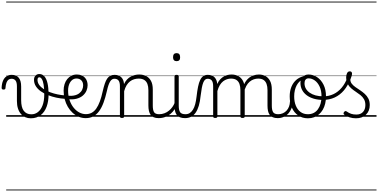

<svg xmlns="http://www.w3.org/2000/svg" viewBox="-76 -1435 4648 2360"><path d="M302 19Q266 19 235 5.5Q204 -8 181 -34.5Q158 -61 145 -101Q132 -141 132 -193V-374Q132 -424 114.5 -445.5Q97 -467 66 -467Q44 -467 28.5 -455.5Q13 -444 3.5 -418.5Q-6 -393 -9 -352Q-9 -343 -15 -338.5Q-21 -334 -33 -334Q-43 -334 -49.5 -338.5Q-56 -343 -56 -355Q-54 -408 -38.5 -443.5Q-23 -479 4 -497Q31 -515 67 -515Q96 -515 117.5 -506.5Q139 -498 154 -480Q169 -462 176.5 -435Q184 -408 184 -370V-204Q184 -160 192 -127Q200 -94 216 -73Q232 -52 255 -41Q278 -30 309 -30Q332 -30 351.5 -36.5Q371 -43 389 -56.5Q407 -70 421.5 -90.5Q436 -111 446.5 -138Q457 -165 462.5 -199Q468 -233 468 -273Q468 -349 460 -395.5Q452 -442 438 -463.5Q424 -485 408 -485Q396 -485 391.5 -495Q387 -505 391 -515Q395 -525 408 -525Q445 -525 470.5 -495.5Q496 -466 508.5 -410Q521 -354 521 -273Q521 -231 515 -193.5Q509 -156 497 -123.5Q485 -91 467 -65Q449 -39 424.5 -20Q400 -1 369.5 9Q339 19 302 19ZM0 895H604V905H0ZM0 -20H604V0H0ZM0 -505H604V-500H0ZM0 -1415H604V-1405H0Z M725 -220Q672 -223 618 -234.5Q564 -246 514.5 -265.5Q465 -285 426 -312.5Q387 -340 364.5 -375.5Q342 -411 342 -454Q342 -487 360.5 -506Q379 -525 407 -525Q420 -525 424 -515Q428 -505 424 -495Q420 -485 407 -485Q397 -485 391 -477Q385 -469 385 -454Q385 -420 405.5 -391.5Q426 -363 461.5 -340Q497 -317 541.5 -300.5Q586 -284 633.5 -274.5Q681 -265 725 -262Q733 -261 737.5 -254.5Q742 -248 743 -239.5Q744 -231 739.5 -225Q735 -219 725 -220ZM604 895H617V905H604ZM604 -20H617V0H604ZM604 -505H617V-500H604ZM604 -1415H617V-1405H604Z M735 -262Q791 -253 831 -260.5Q871 -268 896.5 -287Q922 -306 934 -332Q946 -358 946 -385Q946 -425 923.5 -447.5Q901 -470 865 -470Q853 -470 847.5 -477.5Q842 -485 843 -494.5Q844 -504 851 -511.5Q858 -519 870 -519Q903 -519 928 -508Q953 -497 969 -479Q985 -461 993 -437.5Q1001 -414 1001 -388Q1001 -354 987 -320.5Q973 -287 942 -260Q911 -233 861 -220.5Q811 -208 740 -218ZM616 895H1091V905H616ZM616 -20H1091V0H616ZM616 -505H1091V-500H616ZM616 -1415H1091V-1405H616Z M978 17Q932 17 891.5 0Q851 -17 817 -48Q783 -79 758 -121.5Q733 -164 719.5 -214.5Q706 -265 706 -321Q706 -364 717.5 -400.5Q729 -437 751 -463.5Q773 -490 802 -504.5Q831 -519 866 -519Q877 -519 882 -511.5Q887 -504 886 -494.5Q885 -485 879 -477.5Q873 -470 862 -470Q845 -470 829.5 -463Q814 -456 801.5 -443Q789 -430 780 -412Q771 -394 766 -371.5Q761 -349 761 -323Q761 -257 779.5 -203.5Q798 -150 829 -111.5Q860 -73 899 -52.5Q938 -32 980 -32Q1019 -32 1051 -49Q1083 -66 1107.5 -101Q1132 -136 1151.5 -188.5Q1171 -241 1186 -311Q1199 -367 1212 -406Q1225 -445 1241.5 -469Q1258 -493 1280 -504Q1302 -515 1332 -515Q1343 -515 1348 -508Q1353 -501 1352.5 -491.5Q1352 -482 1346 -474.5Q1340 -467 1329 -467Q1314 -467 1301.5 -459Q1289 -451 1278 -433.5Q1267 -416 1257 -387.5Q1247 -359 1238 -317Q1220 -237 1197 -174.5Q1174 -112 1143 -69.5Q1112 -27 1071.5 -5Q1031 17 978 17ZM1091 895H1216V905H1091ZM1091 -20H1216V0H1091ZM1091 -505H1216V-500H1091ZM1091 -1415H1216V-1405H1091Z M1875 17Q1838 17 1813.5 6.5Q1789 -4 1775 -24Q1761 -44 1754.5 -72.5Q1748 -101 1748 -137V-326Q1748 -371 1736 -403Q1724 -435 1697.5 -452Q1671 -469 1628 -469Q1601 -469 1573.5 -461Q1546 -453 1522.5 -435Q1499 -417 1480.5 -387.5Q1462 -358 1450 -314V-4Q1450 6 1443.5 10.5Q1437 15 1423 15Q1410 15 1404 10.5Q1398 6 1398 -4V-374Q1398 -424 1381 -445.5Q1364 -467 1330 -467Q1319 -467 1313.5 -474.5Q1308 -482 1308.5 -491.5Q1309 -501 1315 -508Q1321 -515 1332 -515Q1360 -515 1380.5 -507Q1401 -499 1415.5 -484.5Q1430 -470 1438 -450Q1446 -430 1448 -405V-401Q1464 -435 1485 -457.5Q1506 -480 1531 -493.5Q1556 -507 1582.5 -513Q1609 -519 1635 -519Q1683 -519 1720.5 -500Q1758 -481 1780 -440.5Q1802 -400 1802 -334V-137Q1802 -82 1817.5 -56.5Q1833 -31 1881 -31Q1890 -31 1895 -23.5Q1900 -16 1899.5 -7Q1899 2 1893 9.5Q1887 17 1875 17ZM1216 895H1937V905H1216ZM1216 -20H1937V0H1216ZM1216 -505H1937V-500H1216ZM1216 -1415H1937V-1405H1216Z M1872 17Q1861 17 1855.5 9.5Q1850 2 1850.5 -7Q1851 -16 1858 -23.5Q1865 -31 1878 -31Q1915 -31 1946 -43Q1977 -55 2001 -75Q2025 -95 2043 -120Q2061 -145 2071 -172Q2075 -183 2084 -182.5Q2093 -182 2099 -174.5Q2105 -167 2102 -157Q2091 -124 2071 -93Q2051 -62 2022.5 -37Q1994 -12 1956 2.5Q1918 17 1872 17ZM1937 895V905ZM1937 -20V0ZM1937 -505V-500ZM1937 -1415V-1405Z M2199 17Q2161 17 2135.5 6.5Q2110 -4 2095.5 -24Q2081 -44 2075 -72.5Q2069 -101 2069 -137V-496Q2069 -506 2075 -510.5Q2081 -515 2094 -515Q2108 -515 2114.5 -510.5Q2121 -506 2121 -496V-137Q2121 -82 2137.5 -56.5Q2154 -31 2205 -31Q2214 -31 2218.5 -23.5Q2223 -16 2222.5 -7Q2222 2 2216.5 9.5Q2211 17 2199 17ZM2095 -683Q2073 -683 2062 -695.5Q2051 -708 2051 -732Q2051 -757 2062 -769.5Q2073 -782 2095 -782Q2116 -782 2127 -769.5Q2138 -757 2138 -732Q2139 -707 2127.5 -695Q2116 -683 2095 -683ZM1937 895H2262V905H1937ZM1937 -20H2262V0H1937ZM1937 -505H2262V-500H1937ZM1937 -1415H2262V-1405H1937Z M2197 17Q2188 17 2183.5 9.5Q2179 2 2179.5 -7Q2180 -16 2186 -23.5Q2192 -31 2203 -31Q2234 -31 2256.5 -45.5Q2279 -60 2296 -87.5Q2313 -115 2323.5 -155Q2334 -195 2340 -247Q2348 -318 2358.5 -369Q2369 -420 2384.5 -452Q2400 -484 2422.5 -499.5Q2445 -515 2478 -515Q2487 -515 2491.5 -508Q2496 -501 2495.5 -491.5Q2495 -482 2490 -474.5Q2485 -467 2476 -467Q2458 -467 2445 -455.5Q2432 -444 2422 -419Q2412 -394 2404.5 -354Q2397 -314 2390 -257Q2383 -186 2367.5 -134.5Q2352 -83 2328 -49Q2304 -15 2271.5 1Q2239 17 2197 17ZM2262 895H2362V905H2262ZM2262 -20H2362V0H2262ZM2262 -505H2362V-500H2262ZM2262 -1415H2362V-1405H2262Z M2569 15Q2556 15 2550 10.5Q2544 6 2544 -4V-374Q2544 -424 2527 -445.5Q2510 -467 2476 -467Q2465 -467 2459 -474.5Q2453 -482 2453.5 -491.5Q2454 -501 2460 -508Q2466 -515 2478 -515Q2506 -515 2527 -507Q2548 -499 2562 -484Q2576 -469 2584 -449Q2592 -429 2594 -405V-402Q2610 -438 2631.5 -460.5Q2653 -483 2676.5 -496Q2700 -509 2724.5 -514Q2749 -519 2771 -519Q2816 -519 2852.5 -500Q2889 -481 2910.5 -440.5Q2932 -400 2932 -334V-4Q2932 6 2925.5 10.5Q2919 15 2905 15Q2891 15 2885 10.5Q2879 6 2879 -4V-326Q2879 -371 2867.5 -403Q2856 -435 2830.5 -452Q2805 -469 2763 -469Q2739 -469 2714 -461Q2689 -453 2666.5 -435.5Q2644 -418 2626 -388.5Q2608 -359 2596 -316V-4Q2596 6 2589.5 10.5Q2583 15 2569 15ZM3339 17Q3302 17 3277.5 6.5Q3253 -4 3238.5 -24Q3224 -44 3218 -72.5Q3212 -101 3212 -137V-326Q3212 -371 3200.5 -403Q3189 -435 3164 -452Q3139 -469 3098 -469Q3071 -469 3044 -460Q3017 -451 2993 -431Q2969 -411 2950.5 -377Q2932 -343 2921 -292H2897Q2904 -355 2924 -398Q2944 -441 2973 -468Q3002 -495 3036.5 -507Q3071 -519 3106 -519Q3151 -519 3186.5 -500Q3222 -481 3243.5 -440.5Q3265 -400 3265 -334V-137Q3265 -82 3281 -56.5Q3297 -31 3345 -31Q3354 -31 3358.5 -23.5Q3363 -16 3362.5 -7Q3362 2 3356 9.5Q3350 17 3339 17ZM2362 895H3401V905H2362ZM2362 -20H3401V0H2362ZM2362 -505H3401V-500H2362ZM2362 -1415H3401V-1405H2362Z M3336 17Q3325 17 3319.5 9.5Q3314 2 3314.5 -7Q3315 -16 3322 -23.5Q3329 -31 3342 -31Q3375 -31 3401.5 -43Q3428 -55 3447 -76Q3466 -97 3476.5 -125Q3487 -153 3488 -186Q3489 -198 3498 -201.5Q3507 -205 3515.5 -201.5Q3524 -198 3523 -186Q3522 -142 3507.5 -104.5Q3493 -67 3468.5 -40Q3444 -13 3410 2Q3376 17 3336 17ZM3401 895V905ZM3401 -20V0ZM3401 -505V-500ZM3401 -1415V-1405Z M3709 19Q3641 19 3590 -15.5Q3539 -50 3512 -110.5Q3485 -171 3485 -250Q3485 -308 3501 -354.5Q3517 -401 3547.5 -435Q3578 -469 3621 -487Q3664 -505 3718 -505Q3726 -505 3728.5 -498Q3731 -491 3728.5 -483.5Q3726 -476 3717 -476Q3685 -476 3657.5 -465.5Q3630 -455 3608 -435Q3586 -415 3571 -387Q3556 -359 3548 -324.5Q3540 -290 3540 -250Q3540 -185 3560.5 -135.5Q3581 -86 3618.5 -58.5Q3656 -31 3709 -31Q3748 -31 3779 -46.5Q3810 -62 3831.5 -91.5Q3853 -121 3864.5 -161.5Q3876 -202 3876 -250Q3876 -321 3852.5 -371Q3829 -421 3792.5 -446.5Q3756 -472 3717 -472Q3705 -472 3698.5 -479Q3692 -486 3692 -495.5Q3692 -505 3698.5 -512Q3705 -519 3717 -519Q3772 -519 3821 -487Q3870 -455 3900.5 -394.5Q3931 -334 3931 -250Q3931 -202 3921 -161Q3911 -120 3892 -87Q3873 -54 3845.5 -30Q3818 -6 3784 6.5Q3750 19 3709 19ZM3401 895H4002V905H3401ZM3401 -20H4002V0H3401ZM3401 -505H4002V-500H3401ZM3401 -1415H4002V-1405H3401Z M3894 -207Q3832 -207 3781 -222Q3730 -237 3693 -265Q3656 -293 3636.5 -331Q3617 -369 3617 -416Q3617 -439 3624 -458Q3631 -477 3644.5 -490.5Q3658 -504 3675.5 -511.5Q3693 -519 3716 -519Q3728 -519 3734.5 -512Q3741 -505 3741 -495.5Q3741 -486 3735 -479Q3729 -472 3716 -472Q3693 -472 3680 -456Q3667 -440 3667 -412Q3667 -375 3683.5 -346Q3700 -317 3730.5 -295.5Q3761 -274 3803 -262.5Q3845 -251 3897 -251Q3966 -251 4023 -278Q4080 -305 4123.5 -356.5Q4167 -408 4195 -483Q4200 -493 4209.5 -492Q4219 -491 4226.5 -483.5Q4234 -476 4230 -465Q4201 -383 4152 -325Q4103 -267 4038 -237Q3973 -207 3894 -207ZM4002 895V905ZM4002 -20V0ZM4002 -505V-500ZM4002 -1415V-1405Z M4300 19Q4258 19 4220 7Q4182 -5 4153 -27Q4147 -33 4146.5 -41.5Q4146 -50 4154 -59Q4161 -68 4168.5 -69.5Q4176 -71 4185 -65Q4213 -45 4240.5 -36Q4268 -27 4305 -27Q4356 -27 4385.5 -58.5Q4415 -90 4415 -144Q4415 -186 4398 -215.5Q4381 -245 4354 -266.5Q4327 -288 4297 -307.5Q4267 -327 4240 -350.5Q4213 -374 4196 -406Q4179 -438 4179 -485Q4179 -511 4189.5 -534.5Q4200 -558 4224 -558Q4237 -558 4244 -550.5Q4251 -543 4251 -530Q4251 -519 4245.5 -499.5Q4240 -480 4230 -456Q4231 -427 4249 -404.5Q4267 -382 4294 -363.5Q4321 -345 4351 -325Q4381 -305 4408 -280.5Q4435 -256 4452 -223Q4469 -190 4469 -144Q4469 -71 4423 -26Q4377 19 4300 19ZM4002 895H4552V905H4002ZM4002 -20H4552V0H4002ZM4002 -505H4552V-500H4002ZM4002 -1415H4552V-1405H4002Z"/></svg>

Font: Playwrite BE WAL Guides
Style: Regular
Weight: 400
Designer: Veronika Burian, José Scaglione
Foundry: TypeTogether
Version: Version 1.003